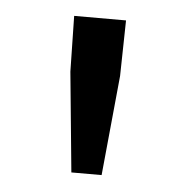

<svg xmlns="http://www.w3.org/2000/svg" viewBox="-34 -804 345 354"><g transform="rotate(5 139.0 -627.0)"><path d="M110 -483 92 -668 90 -771H186L184 -668L166 -483Z"/></g></svg>

Font: Noto Sans SC
Style: Regular
Weight: 400
Designer: Ryoko NISHIZUKA  (kana, bopomofo & ideographs); Paul D. Hunt (Latin, Greek & Cyrillic); Sandoll Communications , Soo-you
Foundry: Adobe
Version: Version 2.002;hotconv 1.0.116;makeotfexe 2.5.65601